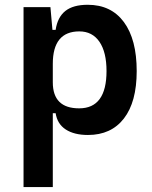

<svg xmlns="http://www.w3.org/2000/svg" viewBox="-20 -547 626 792"><path d="M77.1 224.6V-517.6H188L196.3 -423.8H209.5Q217.3 -476.1 249.5 -501.7Q281.7 -527.3 341.8 -527.3Q438.5 -527.3 491.2 -455.8Q543.9 -384.3 543.9 -253.9Q543.9 -126.5 491.2 -58.3Q438.5 9.8 342.8 9.8Q286.1 9.8 251.2 -12.9Q216.3 -35.6 209.5 -80.1H197.8V224.6ZM307.1 -417.5Q197.8 -417.5 197.8 -283.7V-207.5Q197.8 -100.1 306.6 -100.1Q419.4 -100.1 419.4 -253.9Q419.4 -332 390.1 -374.8Q360.8 -417.5 307.1 -417.5Z"/></svg>

Font: Caskaydia Cove SemiBold
Style: Regular
Weight: 600
Monospace: yes
Designer: Aaron Bell
Foundry: Saja Typeworks
Version: Version 4.300; ttfautohint (v1.8.3)